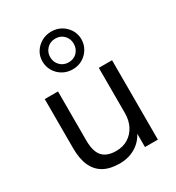

<svg xmlns="http://www.w3.org/2000/svg" viewBox="-187 -894 934 1018"><g transform="rotate(-30 280.5 -385.0)"><path d="M248 9Q189 9 150.5 -12.5Q112 -34 92.5 -77Q73 -120 73 -184V-486H154V-185Q154 -142 165.5 -113.5Q177 -85 202 -71.5Q227 -58 264 -58Q306 -58 337 -77Q368 -96 386 -130Q404 -164 404 -210V-486H485V0H406V-112H419Q399 -53 353.5 -22Q308 9 248 9ZM281 -548Q248 -548 221 -563.5Q194 -579 178 -605.5Q162 -632 162 -664Q162 -697 178 -722.5Q194 -748 221 -763.5Q248 -779 281 -779Q315 -779 341.5 -763.5Q368 -748 384 -722Q400 -696 400 -664Q400 -632 384 -605.5Q368 -579 341.5 -563.5Q315 -548 281 -548ZM281 -591Q313 -591 333 -612Q353 -633 353 -664Q353 -694 333 -715Q313 -736 281 -736Q250 -736 229.5 -715Q209 -694 209 -664Q209 -633 229.5 -612Q250 -591 281 -591Z"/></g></svg>

Font: NunitoSans1
Style: Book
Weight: 400
Designer: Vernon Adams
Foundry: Vernon Adams
Version: Version 3.101;gftools[0.9.27]